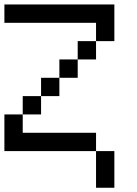

<svg xmlns="http://www.w3.org/2000/svg" viewBox="-20 -687 623 873"><path d="M0 -166.7H83.3V-83.3H416.7V0H0ZM0 -583.3V-666.7H500V-500H416.7V-583.3ZM166.7 -166.7H83.3V-250H166.7ZM166.7 -250V-333.3H250V-250ZM333.3 -416.7V-333.3H250V-416.7ZM333.3 -500H416.7V-416.7H333.3ZM500 166.7H416.7V0H500Z"/></svg>

Font: Galmuri11 Regular
Style: Regular
Weight: 400
Designer: Minseo Lee (Quiple)
Version: Version 2.356;hotconv 1.1.0;makeotfexe 2.6.0 DEVELOPMENT